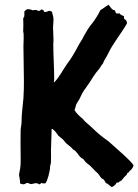

<svg xmlns="http://www.w3.org/2000/svg" viewBox="-20 -762 579 804"><path d="M59.6 -30.3 63.5 -5.9C64.5 -2 63.5 2 63.5 5.9C68.4 6.8 72.3 9.8 79.1 9.8C84 9.8 89.8 3.9 93.8 3.9C100.6 3.9 103.5 8.8 110.4 8.8C117.2 8.8 124 4.9 130.9 4.9C133.8 4.9 140.6 6.8 143.6 9.8C148.4 9.8 150.4 6.8 153.3 3.9C157.2 5.9 163.1 6.8 169.9 5.9C178.7 -2.9 189.5 -45.9 189.5 -61.5C189.5 -69.3 193.4 -76.2 193.4 -83C194.3 -99.6 193.4 -117.2 193.4 -132.8C194.3 -163.1 195.3 -192.4 196.3 -222.7C205.1 -221.7 219.7 -201.2 224.6 -193.4C235.4 -185.5 245.1 -177.7 252 -168C260.7 -156.2 276.4 -149.4 285.2 -136.7C303.7 -128.9 309.6 -103.5 329.1 -95.7C332 -92.8 334 -87.9 337.9 -84C342.8 -79.1 347.7 -75.2 353.5 -71.3C355.5 -71.3 383.8 -39.1 388.7 -37.1C395.5 -30.3 399.4 -20.5 407.2 -13.7C412.1 -12.7 415 -11.7 422.9 3.9C433.6 7.8 439.5 16.6 448.2 21.5C459 16.6 465.8 9.8 468.8 2L475.6 2.9C478.5 -2 483.4 -2.9 488.3 -5.9C495.1 -13.7 501 -22.5 509.8 -29.3C513.7 -36.1 510.7 -37.1 518.6 -40C522.5 -48.8 532.2 -48.8 539.1 -68.4C539.1 -80.1 457 -149.4 433.6 -170.9C409.2 -187.5 385.7 -207 365.2 -227.5C351.6 -241.2 336.9 -250 326.2 -264.6C313.5 -275.4 300.8 -286.1 292 -300.8C298.8 -317.4 294.9 -320.3 305.7 -335.9C316.4 -350.6 321.3 -369.1 332 -383.8C336.9 -390.6 341.8 -396.5 345.7 -403.3C357.4 -418 364.3 -432.6 375 -447.3C379.9 -454.1 384.8 -461.9 390.6 -467.8C399.4 -476.6 402.3 -487.3 411.1 -496.1C416 -510.7 425.8 -522.5 432.6 -537.1C454.1 -583 487.3 -620.1 511.7 -664.1C511.7 -672.9 507.8 -679.7 500 -682.6C499 -685.5 499 -690.4 499 -694.3C492.2 -697.3 484.4 -699.2 480.5 -706.1C479.5 -705.1 474.6 -705.1 466.8 -706.1C462.9 -709 463.9 -714.8 460.9 -718.8C450.2 -719.7 447.3 -725.6 434.6 -742.2C422.9 -735.4 413.1 -726.6 400.4 -719.7C391.6 -701.2 379.9 -682.6 368.2 -667C361.3 -658.2 354.5 -650.4 347.7 -639.6C340.8 -628.9 336.9 -620.1 330.1 -609.4C327.1 -601.6 323.2 -595.7 319.3 -589.8C314.5 -582 309.6 -574.2 305.7 -566.4C293.9 -543.9 276.4 -513.7 260.7 -494.1C242.2 -467.8 229.5 -440.4 207 -417C204.1 -419.9 207 -424.8 207 -427.7C207 -478.5 203.1 -529.3 203.1 -579.1C203.1 -584 204.1 -588.9 204.1 -593.8C204.1 -612.3 202.1 -627.9 202.1 -646.5C202.1 -657.2 204.1 -668 204.1 -679.7C204.1 -695.3 198.2 -704.1 198.2 -711.9C196.3 -713.9 192.4 -715.8 186.5 -716.8C179.7 -715.8 177.7 -710.9 165 -711.9C162.1 -715.8 167 -719.7 152.3 -722.7C150.4 -718.8 146.5 -716.8 141.6 -715.8C134.8 -718.8 132.8 -722.7 116.2 -718.8C109.4 -722.7 103.5 -723.6 96.7 -723.6C92.8 -723.6 87.9 -720.7 82 -713.9V-700.2C82 -695.3 82 -689.5 77.1 -686.5C78.1 -668 78.1 -649.4 77.1 -630.9C81.1 -616.2 78.1 -584 78.1 -568.4C78.1 -521.5 80.1 -473.6 80.1 -425.8C80.1 -401.4 80.1 -377 78.1 -350.6C75.2 -316.4 70.3 -285.2 70.3 -251C70.3 -239.3 66.4 -226.6 66.4 -214.8C65.4 -180.7 66.4 -149.4 66.4 -115.2C66.4 -95.7 67.4 -77.1 64.5 -56.6C63.5 -48.8 60.5 -39.1 59.6 -30.3Z"/></svg>

Font: Caesar Dressing Cyrillic
Style: Regular
Weight: 400
Designer: Dathan Boardman
Foundry: Open Window
Version: Version 1.00;July 2, 2020;FontCreator 13.0.0.2642 64-bit